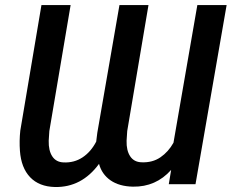

<svg xmlns="http://www.w3.org/2000/svg" viewBox="-20 -731 923 762"><path d="M659.2 -56.6Q598.6 11.2 507.8 9.8Q453.6 8.8 418.9 -15.1Q384.3 -39.1 373 -80.6Q304.2 13.2 198.2 11.2Q135.3 9.8 99.6 -27.6Q64 -64.9 59.1 -132.3Q56.2 -171.9 60.5 -212.4L144.5 -710.9H260.3L175.8 -210.9L173.3 -172.4Q172.4 -133.3 187.5 -110.4Q202.6 -87.4 232.4 -86.4Q274.4 -84.5 307.6 -106.4Q340.8 -128.4 361.8 -168.9L366.2 -204.1L454.1 -710.9H569.3L484.9 -210.9L482.4 -172.4Q481.4 -133.8 496.6 -110.8Q511.7 -87.9 541.5 -86.9Q585 -85 616.7 -106.7Q648.4 -128.4 668.5 -164.6L763.2 -710.9H879.4L755.9 0H649.9Z"/></svg>

Font: Roboto Medium
Style: Italic
Weight: 500
Italic angle: -12°
Designer: Google
Version: Version 2.134; 2016